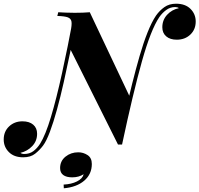

<svg xmlns="http://www.w3.org/2000/svg" viewBox="-102 -774 1075 1035"><path d="M534 5 273 -517Q273 -517 274 -530Q275 -543 275.5 -559.5Q276 -576 277 -589Q278 -602 278 -602Q286 -639 283.5 -656.5Q281 -674 263.5 -680.5Q246 -687 207 -688L212 -708Q228 -707 251.5 -706Q275 -705 301 -705Q348 -705 382 -708L600 -247Q600 -247 597 -228.5Q594 -210 588.5 -182Q583 -154 578 -121Q573 -88 567.5 -59.5Q562 -31 559 -13Q556 5 556 5ZM842 -736Q816 -736 794.5 -720.5Q773 -705 757 -682Q711 -614 663 -443Q615 -272 556 5L542 -23Q557 -90 574 -167.5Q591 -245 610.5 -323Q630 -401 650.5 -472Q671 -543 693.5 -599.5Q716 -656 739 -690Q758 -717 784 -735.5Q810 -754 847 -754Q897 -754 925 -726Q953 -698 953 -658Q953 -615 924 -587.5Q895 -560 851 -560Q815 -560 794 -578Q773 -596 773 -627Q773 -666 798.5 -694Q824 -722 862 -730Q859 -733 853.5 -734.5Q848 -736 842 -736ZM29 56Q57 56 77.5 41Q98 26 114 1Q143 -45 172.5 -143Q202 -241 232.5 -380Q263 -519 294 -685L311 -664Q295 -582 277.5 -497.5Q260 -413 242 -332.5Q224 -252 205 -183Q186 -114 167 -63.5Q148 -13 130 11Q112 35 87.5 54.5Q63 74 23 74Q-26 74 -54 46Q-82 18 -82 -22Q-82 -65 -53 -92.5Q-24 -120 19 -120Q56 -120 77 -102Q98 -84 98 -53Q98 -14 72 13.5Q46 41 8 50Q12 53 17 54.5Q22 56 29 56ZM320 47Q347 47 370 62Q393 77 393 110Q393 165 352 200Q311 235 242 241L241 221Q283 219 313 204Q343 189 349 165Q337 173 321.5 177.5Q306 182 287 182Q256 182 239 169.5Q222 157 222 132Q222 94 251 70.5Q280 47 320 47Z"/></svg>

Font: Playfair Display ExtraBold
Style: Italic
Weight: 800
Italic angle: -14°
Designer: Claus Eggers Sørensen
Foundry: Claus Eggers Sørensen
Version: Version 1.203